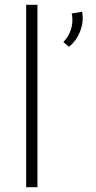

<svg xmlns="http://www.w3.org/2000/svg" viewBox="-20 -780 401 800"><path d="M89 -760H136V0H89ZM322 -731Q330 -691 314 -650Q298 -609 267 -585L244 -605Q265 -625 275.5 -657Q286 -689 279 -724Z"/></svg>

Font: Synthetic Light
Style: Regular
Weight: 300
Designer: Santiago Orozco
Foundry: Typemade
Version: Version 2.000; ttfautohint (v1.8.4.7-5d5b)